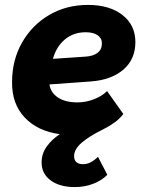

<svg xmlns="http://www.w3.org/2000/svg" viewBox="-20 -537 587 780"><path d="M416 173Q394 196 359 209.5Q324 223 284 223Q223 223 186 196Q149 169 149 123Q149 87 170 58Q191 29 223 8Q133 -4 80.5 -59.5Q28 -115 29 -203Q29 -293 69.5 -364Q110 -435 179.5 -476Q249 -517 338 -517Q425 -517 477.5 -476Q530 -435 530 -366Q530 -296 481 -254Q432 -212 348 -206L181 -194Q186 -160 216 -140.5Q246 -121 295 -121Q328 -121 361 -133.5Q394 -146 415 -167L481 -74Q467 -55 445.5 -39.5Q424 -24 398 -11Q341 17 311 43.5Q281 70 281 97Q281 130 318 130Q348 130 378 100ZM328 -307Q359 -309 376.5 -322.5Q394 -336 394 -361Q394 -382 376.5 -394Q359 -406 328 -406Q279 -406 244 -377Q209 -348 195 -298Z"/></svg>

Font: Livvic
Style: Bold Italic
Weight: 700
Italic angle: -10°
Designer: Jacques Le Bailly, Baron von Fonthausen
Version: Version 1.001; ttfautohint (v1.8.2)